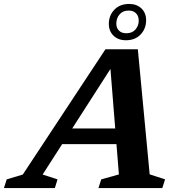

<svg xmlns="http://www.w3.org/2000/svg" viewBox="-85 -953 912 973"><path d="M191.5 -222.5 218 -302H559.5L532.5 -222.5ZM673.5 -69.5 751.5 -44 737.5 0H414L428 -44L517.5 -69L472 -637.5L498 -640L131 -68.5L206.5 -44L193 0H-65L-51 -44L30.5 -68.5L449.5 -703.5H613.5ZM569.5 -933Q608 -933 631.8 -910.2Q655.5 -887.5 655.5 -850.5Q655.5 -808 627.8 -778.5Q600 -749 553 -749Q514.5 -749 490.5 -772Q466.5 -795 466.5 -831.5Q466.5 -874.5 494.5 -903.8Q522.5 -933 569.5 -933ZM555 -784.5Q585 -784.5 601.5 -803.5Q618 -822.5 618 -848.5Q618 -872 604.2 -885.8Q590.5 -899.5 567 -899.5Q537.5 -899.5 521 -880.2Q504.5 -861 504.5 -833.5Q504.5 -811 518 -797.8Q531.5 -784.5 555 -784.5Z"/></svg>

Font: Newsreader 9pt SemiBold
Style: Italic
Weight: 600
Italic angle: -17°
Designer: Hugues Gentile
Foundry: Production Type
Version: Version 1.003